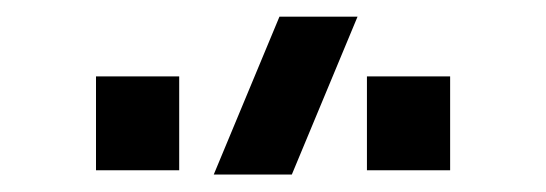

<svg xmlns="http://www.w3.org/2000/svg" viewBox="-20 -822 640 225"><path d="M507.5 -622.5H410V-732.5H507.5ZM92.5 -622.5V-732.5H190V-622.5ZM230.5 -617.5 307.5 -802.5H399L322 -617.5Z"/></svg>

Font: Vortex Mix
Style: Bold
Weight: 700
Designer: Mikhail Sharanda
Foundry: Mikhail Sharanda
Version: Version 4.504;Glyphs 3.1.2 (3151)